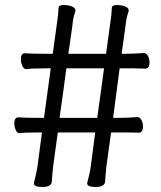

<svg xmlns="http://www.w3.org/2000/svg" viewBox="-20 -737 640 764"><path d="M115 -7V-9Q118 -22 122 -38.5Q126 -55 129 -74L147 -210H134Q76 -210 58 -207H57Q48 -207 42.5 -220Q37 -233 37 -246Q37 -270 53 -270Q83 -268 135 -268H155L182 -465H160Q104 -465 84 -462H83Q75 -462 69 -475Q63 -488 63 -501Q63 -525 79 -525Q109 -523 161 -523H190L209 -662Q211 -670 213 -705Q213 -717 232.5 -717Q252 -717 266 -711.5Q280 -706 280 -696V-693Q278 -686 275 -676Q272 -666 271 -660L266 -620Q260 -579 252 -523H402L421 -662Q423 -670 425 -705Q425 -717 444.5 -717Q464 -717 478 -711.5Q492 -706 492 -696V-693Q485 -672 483 -660L464 -523H481Q510 -523 552 -526H553Q563 -526 569 -514Q575 -502 575 -490Q575 -464 558 -464Q536 -465 514 -465H456L430 -268H455Q484 -268 526 -271H527Q537 -271 543 -259Q549 -247 549 -236Q549 -209 532 -209Q510 -210 494 -210H422L403 -72Q401 -53 400 -38.5Q399 -24 398 -13Q395 7 361 7Q327 7 327 -7V-9Q330 -22 334.5 -39.5Q339 -57 341 -74L359 -210H210L191 -72Q189 -54 188 -39Q187 -24 186 -13Q183 7 149 7Q115 7 115 -7ZM217 -268H367L394 -465H244Q238 -416 231.5 -371Q225 -326 221 -297Z"/></svg>

Font: LXGW WenKai TC
Style: Regular
Weight: 400
Designer: LXGW / Fontworks Inc.
Foundry: LXGW / Fontworks Inc.
Version: Version 1.330